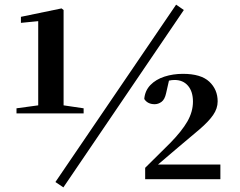

<svg xmlns="http://www.w3.org/2000/svg" viewBox="-20 -769 1029 824"><path d="M338.9 -282.2H50.8V-304.2L144 -316.9V-678.2L69.8 -670.9V-696.8L244.1 -732.9L252.9 -726.1V-316.9L338.9 -304.2ZM735.8 -749 769 -726.1 252 35.2 217.8 12.2ZM658.2 -63H925.8V0H603V-48.8L710 -154.8Q760.3 -206.1 784.2 -247.8Q808.1 -289.6 808.1 -333Q808.1 -376 786.9 -400.9Q765.6 -425.8 729 -425.8Q716.8 -425.8 705.1 -422.9L692.9 -369.1Q687 -341.8 673.1 -331.8Q659.2 -321.8 644 -321.8Q613.3 -321.8 599.1 -344.2Q602.1 -379.9 625.5 -404.1Q648.9 -428.2 685.8 -440.2Q722.7 -452.1 765.1 -452.1Q842.3 -452.1 878.2 -418.5Q914.1 -384.8 914.1 -334Q914.1 -303.2 894.5 -275.1Q875 -247.1 836.9 -214.4Q798.8 -181.6 744.1 -136.2Z"/></svg>

Font: Source Han Serif JP Heavy
Style: Regular
Weight: 900
Designer: Ryoko NISHIZUKA  (kana & ideographs); Frank Grießhammer (Latin, Greek & Cyrillic); Wenlong ZHANG  (bopomofo); Sandoll Co
Foundry: Adobe Systems Incorporated
Version: Version 1.001;PS 1.001;hotconv 16.6.54;makeotf.lib2.5.65590